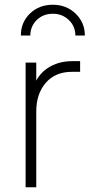

<svg xmlns="http://www.w3.org/2000/svg" viewBox="-20 -790 380 810"><path d="M88 -526H133V-450Q154 -489 194 -510.5Q234 -532 285 -532H318V-487H284Q213 -487 173 -440.5Q133 -394 133 -320V0H88ZM203 -770Q260 -770 299 -732.5Q338 -695 338 -640H298Q298 -679 270.5 -705.5Q243 -732 203 -732Q162 -732 135 -705.5Q108 -679 108 -640H68Q68 -696 106.5 -733Q145 -770 203 -770Z"/></svg>

Font: Eudoxus Sans ExtraLight
Style: Regular
Weight: 200
Designer: Stijn de Vries
Foundry: tokotype
Version: Version 2.005